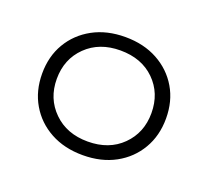

<svg xmlns="http://www.w3.org/2000/svg" viewBox="-65 -838 488 450"><g transform="rotate(20 179.0 -613.0)"><path d="M179 -465.5Q133 -465.5 98.2 -484.5Q63.5 -503.5 44 -536.8Q24.5 -570 24.5 -613Q24.5 -656 44 -689Q63.5 -722 98.2 -741Q133 -760 179 -760Q225 -760 259.8 -741Q294.5 -722 314 -689Q333.5 -656 333.5 -613Q333.5 -570 314 -536.8Q294.5 -503.5 259.8 -484.5Q225 -465.5 179 -465.5ZM179 -499.5Q232 -499.5 264.5 -531.8Q297 -564 297 -613Q297 -662.5 264.5 -694.5Q232 -726.5 179 -726.5Q126.5 -726.5 93.8 -694.5Q61 -662.5 61 -613Q61 -564 93.8 -531.8Q126.5 -499.5 179 -499.5Z"/></g></svg>

Font: Hepta Slab Light
Style: Regular
Weight: 300
Designer: Michael LaGattuta
Foundry: Michael LaGattuta
Version: Version 1.102